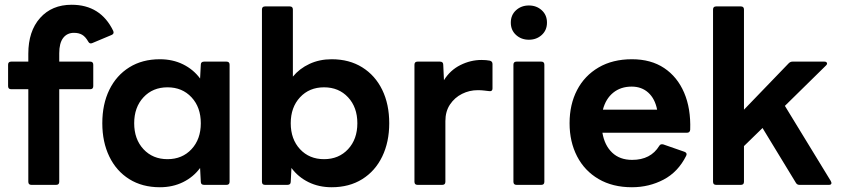

<svg xmlns="http://www.w3.org/2000/svg" viewBox="-20 -777 3543 807"><path d="M112 0Q99 0 99 -13V-402H27Q14 -402 14 -415V-505Q14 -518 27 -518H99V-551Q99 -646 148.5 -701.5Q198 -757 281 -757Q403 -757 456 -647Q461 -635 449 -630L368 -596Q357 -591 351 -602Q339 -623 325 -631Q311 -639 291 -639Q262 -639 245.5 -617.5Q229 -596 229 -553V-518H359Q372 -518 372 -505V-415Q372 -402 359 -402H229V-13Q229 0 216 0Z M652 10Q578 10 523.5 -24Q469 -58 439.5 -119Q410 -180 410 -259Q410 -339 439.5 -399.5Q469 -460 523.5 -494Q578 -528 652 -528Q706 -528 749.5 -506.5Q793 -485 821 -447L824 -505Q824 -518 838 -518H932Q945 -518 945 -505V-13Q945 0 932 0H838Q824 0 824 -13L821 -71Q793 -33 749.5 -11.5Q706 10 652 10ZM684 -108Q746 -108 785 -150Q824 -192 824 -259Q824 -326 785 -368Q746 -410 684 -410Q622 -410 583 -368Q544 -326 544 -259Q544 -192 583 -150Q622 -108 684 -108Z M1374 10Q1320 10 1276.5 -11.5Q1233 -33 1205 -71L1202 -13Q1202 0 1188 0H1094Q1081 0 1081 -13V-737Q1081 -750 1094 -750H1198Q1211 -750 1211 -737V-455Q1239 -489 1281 -508.5Q1323 -528 1374 -528Q1448 -528 1502.5 -494Q1557 -460 1586.5 -399.5Q1616 -339 1616 -259Q1616 -180 1586.5 -119Q1557 -58 1502.5 -24Q1448 10 1374 10ZM1342 -108Q1404 -108 1443 -150Q1482 -192 1482 -259Q1482 -326 1443 -368Q1404 -410 1342 -410Q1280 -410 1241 -368Q1202 -326 1202 -259Q1202 -192 1241 -150Q1280 -108 1342 -108Z M1735 0Q1722 0 1722 -13V-505Q1722 -518 1735 -518H1829Q1843 -518 1843 -505L1846 -440Q1872 -482 1915 -503.5Q1958 -525 2004 -525Q2024 -525 2039 -522Q2050 -519 2050 -508V-405Q2050 -392 2036 -394Q2026 -395 2014.5 -396.5Q2003 -398 1988 -398Q1953 -398 1922 -382.5Q1891 -367 1871.5 -338Q1852 -309 1852 -268V-13Q1852 0 1839 0Z M2203 -610Q2171 -610 2149 -630Q2127 -650 2127 -682Q2127 -714 2149 -734Q2171 -754 2203 -754Q2235 -754 2257 -734Q2279 -714 2279 -682Q2279 -650 2257 -630Q2235 -610 2203 -610ZM2151 0Q2138 0 2138 -13V-505Q2138 -518 2151 -518H2255Q2268 -518 2268 -505V-13Q2268 0 2255 0Z M2636 10Q2555 10 2496 -24.5Q2437 -59 2405.5 -120Q2374 -181 2374 -259Q2374 -338 2405.5 -398.5Q2437 -459 2496 -493.5Q2555 -528 2636 -528Q2716 -528 2771.5 -491Q2827 -454 2855.5 -387.5Q2884 -321 2881 -232Q2880 -219 2867 -219H2512Q2521 -166 2553 -135.5Q2585 -105 2637 -105Q2715 -105 2751 -164Q2756 -173 2768 -170L2857 -139Q2870 -134 2864 -122Q2830 -54 2769 -22Q2708 10 2636 10ZM2635 -413Q2589 -413 2557.5 -387.5Q2526 -362 2514 -316H2742Q2733 -362 2705 -387.5Q2677 -413 2635 -413Z M2990 0Q2977 0 2977 -13V-737Q2977 -750 2990 -750H3094Q3107 -750 3107 -737V-316L3295 -511Q3302 -518 3311 -518H3445Q3453 -518 3455.5 -513Q3458 -508 3452 -502L3279 -332L3472 -16Q3476 -9 3474 -4.5Q3472 0 3464 0H3340Q3330 0 3325 -9L3185 -239L3107 -163V-13Q3107 0 3094 0Z"/></svg>

Font: LINE Seed Sans App
Style: Bold
Weight: 700
Designer: LINE VX Design & Dalton Maag Ltd & Sandoll Inc
Foundry: Dalton Maag Ltd
Version: Version 1.003